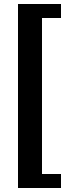

<svg xmlns="http://www.w3.org/2000/svg" viewBox="-20 -760 325 960"><path d="M70 180V-740H285V-670H190V110H285V180Z"/></svg>

Font: Cuprum
Style: Bold
Weight: 700
Designer: Jovanny Lemonad
Foundry: Jovanny Lemonad
Version: Version 2.000